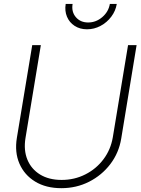

<svg xmlns="http://www.w3.org/2000/svg" viewBox="-20 -960 724 989"><path d="M295.9 9.3Q216.8 9.3 161.1 -24.7Q105.5 -58.6 80.1 -117.2Q54.7 -175.8 66.9 -250L146 -727.5H190.4L111.3 -249Q101.1 -186.5 121.1 -137.7Q141.1 -88.9 186.5 -61Q231.9 -33.2 297.4 -33.2Q363.8 -33.2 419.9 -61.8Q476.1 -90.3 513.2 -139.9Q550.3 -189.5 561 -252.4L639.6 -727.5H683.6L604.5 -246.6Q592.3 -172.4 548.3 -114.7Q504.4 -57.1 439 -23.9Q373.5 9.3 295.9 9.3ZM428.2 -809.1Q391.6 -809.1 364.5 -826.7Q337.4 -844.2 325 -874Q312.5 -903.8 318.4 -939.9H354Q347.2 -899.4 370.6 -871.8Q394 -844.2 434.1 -844.2Q474.6 -844.2 506.8 -871.8Q539.1 -899.4 545.9 -939.9H581.5Q575.7 -903.8 553.2 -874Q530.8 -844.2 498 -826.7Q465.3 -809.1 428.2 -809.1Z"/></svg>

Font: Inter Display ExtraLight
Style: Italic
Weight: 200
Italic angle: -9.39999°
Designer: Rasmus Andersson
Foundry: rsms
Version: Version 4.000;git-a52131595